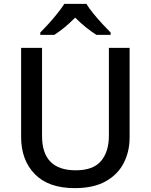

<svg xmlns="http://www.w3.org/2000/svg" viewBox="-20 -961 778 991"><path d="M649 -252Q649 -178 618 -118.5Q587 -59 524.5 -24.5Q462 10 366 10Q230 10 159.5 -62.5Q89 -135 89 -254V-714H197V-259Q197 -82 371 -82Q461 -82 501.5 -130Q542 -178 542 -260V-714H649ZM426 -941Q439 -919 461.5 -891.5Q484 -864 508.5 -837.5Q533 -811 551 -793V-781H478Q452 -797 423.5 -820Q395 -843 368 -870Q314 -815 260 -781H188V-793Q207 -812 230.5 -838Q254 -864 276 -891.5Q298 -919 312 -941Z"/></svg>

Font: Noto Sans Tamil Medium
Style: Regular
Weight: 500
Designer: Jelle Bosma - Monotype Design Team
Foundry: Monotype Imaging Inc.
Version: Version 2.004; ttfautohint (v1.8.4.7-5d5b)